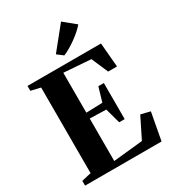

<svg xmlns="http://www.w3.org/2000/svg" viewBox="-232 -1117 1113 1239"><g transform="rotate(-30 324.0 -497.0)"><path d="M100 -52V-690L29 -706.5V-743H576.5L592 -563H526L472.5 -686.5L271.5 -701V-403.5L393 -407.5L424 -513H465V-244H424L393 -356.5L271.5 -360V-43.5L490.5 -66L567 -220L636.5 -203L599 0H29V-35.5ZM333 -795 289.5 -828 424 -994.5 511.5 -923Q496.5 -905.5 476 -887.2Q455.5 -869 432 -852Q408.5 -835 383.8 -820.2Q359 -805.5 334.5 -795Z"/></g></svg>

Font: Merriweather 96pt ExtraBold
Style: Regular
Weight: 800
Version: Version 2.100